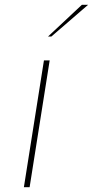

<svg xmlns="http://www.w3.org/2000/svg" viewBox="-20 -784 389 804"><path d="M164 -531H188L104 0H80ZM323 -764H349L195 -631H181Z"/></svg>

Font: Exo Thin
Style: Italic
Weight: 250
Italic angle: -9°
Designer: Natanael Gama
Foundry: Natanael Gama
Version: Version 1.500; ttfautohint (v1.6)